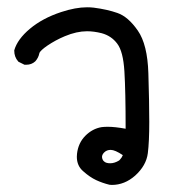

<svg xmlns="http://www.w3.org/2000/svg" viewBox="-20 -322 540 532"><path d="M278.8 29.3Q298.3 29.3 328.1 34.7Q328.1 -68.8 324.7 -124.3Q321.3 -179.7 304.7 -201.2Q288.6 -222.7 261.7 -230Q240.2 -235.4 221.2 -235.4Q192.4 -235.4 159.7 -221.7Q133.8 -210.9 110.8 -195.3Q93.3 -183.1 89.4 -175.8Q88.9 -174.3 88.9 -173.8Q86.4 -161.6 77.6 -151.9Q67.4 -142.6 52.7 -142.6Q51.3 -142.6 47.9 -142.6L31.2 -150.9L30.3 -151.9Q19.5 -164.1 19.5 -181.6V-182.6Q28.3 -213.4 63 -242.4Q97.7 -271.5 149.4 -288.6Q189.5 -301.8 221.2 -301.8Q231 -301.8 239.7 -300.8Q277.3 -295.9 305.2 -286.1Q335 -275.9 361.8 -237.3Q388.7 -198.7 391.1 -118.9Q393.6 -39.1 393.6 15.9Q393.6 70.8 389.6 102.5Q385.3 136.7 354.5 164.6Q325.2 190.4 290 190.4Q284.7 190.4 283.2 189.9Q263.7 185.1 246.3 177Q229 168.9 210.9 152.8Q192.9 137.7 192.9 112.3Q192.9 108.4 193.4 104Q196.8 74.2 216.3 54.4Q235.8 34.7 261.2 30.3Q269 29.3 278.8 29.3ZM320.3 107.9Q298.8 93.3 286.6 93.3Q275.9 93.3 269 100.1L267.1 102.1Q262.7 107.4 262.7 112.8Q262.7 116.2 264.2 119.6Q265.6 123 268.1 125Q273.4 130.4 285.4 130.4Q297.4 130.4 310.1 122.6L312.5 120.1Q317.4 115.2 320.3 107.9Z"/></svg>

Font: Bakudai
Style: Bold
Weight: 700
Version: Version 1.48